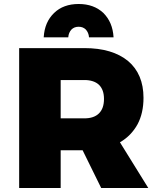

<svg xmlns="http://www.w3.org/2000/svg" viewBox="-20 -942 787 962"><path d="M487 0H723L581 -229C619 -251 648 -281 669 -319C689 -356 699 -401 699 -452C699 -531 673 -593 622 -636C570 -679 497 -701 403 -701H76V0H284V-189H394ZM284 -349V-541H403C434 -541 459 -533 476 -517C493 -500 501 -477 501 -446C501 -415 493 -391 476 -374C459 -357 434 -349 403 -349ZM199 -755H322C323 -771 329 -784 338 -794C347 -803 359 -808 374 -808C389 -808 401 -803 410 -794C419 -784 425 -771 426 -755H549C546 -806 529 -846 498 -877C466 -907 425 -922 374 -922C323 -922 282 -907 251 -877C219 -846 202 -806 199 -755Z"/></svg>

Font: Argentum Sans ExtraBold
Style: Regular
Weight: 800
Designer: Julieta Ulanovsky
Foundry: Julieta Ulanovsky
Version: Version 5.001;February 15, 2019;FontCreator 11.5.0.2425 64-b